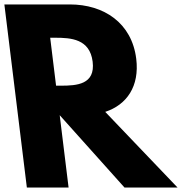

<svg xmlns="http://www.w3.org/2000/svg" viewBox="-61 -845 820 865"><path d="M-41.3 -825 60 0H248L208 -326L500 0H739L413.1 -341C510.2 -373 568 -456 552.8 -580C532.9 -742 406.7 -825 253.7 -825ZM191.6 -459 165.1 -675H187.1C258.1 -675 343.7 -670 356.4 -567C369 -464 284.6 -459 213.6 -459Z"/></svg>

Font: Hussar
Style: BdOpOblOne
Weight: 700
Foundry: Cannot Into Space Fonts
Version: Version 2.00